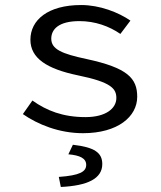

<svg xmlns="http://www.w3.org/2000/svg" viewBox="-20 -518 640 764"><path d="M310 12C449 12 526 -54 526 -133C526 -207 487 -248 325 -283C226 -304 184 -322 184 -364C184 -401 213 -434 296 -434C358 -434 414 -414 459 -383L499 -436C451 -469 377 -498 303 -498C170 -498 101 -438 101 -360C101 -287 165 -244 291 -218C423 -191 443 -165 443 -128C443 -87 402 -52 320 -52C230 -52 165 -78 109 -118L71 -64C130 -23 215 12 310 12ZM222 226C328 221 387 193 387 135C387 90 357 68 270 58L252 96C298 100 323 112 323 138C323 165 298 180 214 186Z"/></svg>

Font: Hasklig
Style: Regular
Weight: 400
Monospace: yes
Designer: Paul D. Hunt, Teo Tuominen
Foundry: Adobe Systems Incorporated
Version: Version 2.030;PS 1.0;hotconv 16.6.51;makeotf.lib2.5.65220